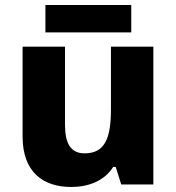

<svg xmlns="http://www.w3.org/2000/svg" viewBox="-20 -735 703 765"><path d="M503 -715H161V-606H503ZM591 -549H422V-299C422 -186 399 -124 317 -124C262 -124 239 -163 239 -238V-549H70V-191C70 -50 151 10 264 10C332 10 396 -14 431 -70H441L463 0H591Z"/></svg>

Font: Noto Sans Telugu ExtraBold
Style: Regular
Weight: 800
Designer: Jelle Bosma - Monotype Design Team
Foundry: Monotype Imaging Inc.
Version: Version 2.005